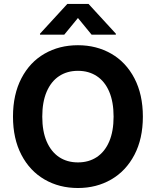

<svg xmlns="http://www.w3.org/2000/svg" viewBox="-20 -947 793 977"><path d="M376.6 9.7Q281.6 9.7 206.7 -33.7Q131.7 -77.1 88.9 -159.2Q46.1 -241.2 46.1 -353.6Q46.1 -466.1 88.9 -548.5Q131.7 -630.8 206.7 -673.8Q281.6 -716.9 376.6 -716.9Q470.9 -716.9 546 -673.8Q621 -630.8 664 -548.5Q707 -466.1 707 -353.6Q707 -241 664 -159.1Q621 -77.1 546 -33.7Q470.9 9.7 376.6 9.7ZM376.6 -586.6Q321.4 -586.6 280.7 -559.6Q240 -532.7 217.5 -480.4Q195.1 -428.1 195.1 -353.6Q195.1 -279.1 217.5 -227Q240 -174.9 280.7 -147.7Q321.4 -120.6 376.6 -120.6Q431.7 -120.6 472.6 -147.7Q513.5 -174.9 535.8 -227Q558 -279.1 558 -353.6Q558 -428.1 535.8 -480.4Q513.5 -532.7 472.6 -559.6Q431.7 -586.6 376.6 -586.6ZM376.6 -855.4 307.1 -770.7H183.5V-775.5L322.5 -926.9H430.6L569.6 -775.5V-770.7H446Z"/></svg>

Font: Pretendard Variable
Style: Regular
Weight: 400
Designer: Base glyphs from Inter by Rasmus Andersson; Hangul glyphs from Noto Sans CJK(Source Han Sans) by Jang Soo-young and Kang
Foundry: Kil Hyung-jin
Version: Version 1.100;FEAKit 1.0